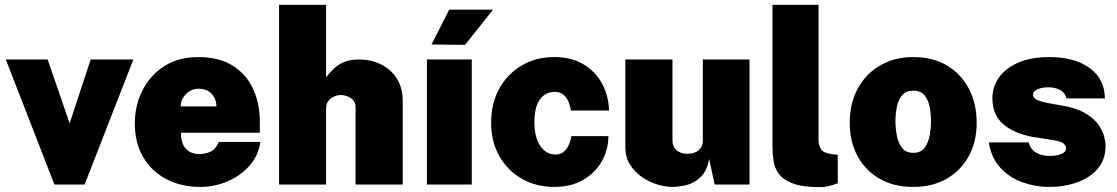

<svg xmlns="http://www.w3.org/2000/svg" viewBox="-20 -763 4620 794"><path d="M531.5 -517 330 0H205L4 -517H177L268 -253L355 -517Z M728.5 -214Q728 -183 738 -163.5Q748 -144 765.2 -135Q782.5 -126 803.5 -126Q830 -126 851.2 -136Q872.5 -146 884.5 -176H1056.5Q1048.5 -118.5 1011 -76.8Q973.5 -35 919.8 -12.5Q866 10 808.5 10Q728 10 666.8 -22.8Q605.5 -55.5 571.5 -114.5Q537.5 -173.5 537.5 -252Q537.5 -326 568.8 -388.5Q600 -451 658.8 -489Q717.5 -527 800.5 -527Q885 -527 941.5 -492Q998 -457 1026.2 -396.2Q1054.5 -335.5 1054.5 -259V-214ZM727.5 -323H875Q875 -342.5 866.5 -359.2Q858 -376 841.5 -386Q825 -396 800.5 -396Q780.5 -396 764 -386Q747.5 -376 737.5 -359.2Q727.5 -342.5 727.5 -323Z M1134 0V-743H1328.5V-443.5Q1340.5 -458.5 1356.8 -475.5Q1373 -492.5 1398.8 -504.8Q1424.5 -517 1465 -517Q1513.5 -517 1554.5 -497.2Q1595.5 -477.5 1620.5 -439Q1645.5 -400.5 1645.5 -344V0H1450.5V-319Q1450.5 -344.5 1431 -357.2Q1411.5 -370 1389.5 -370Q1375.5 -370 1361.2 -363.8Q1347 -357.5 1337.8 -345.5Q1328.5 -333.5 1328.5 -316.5V0Z M1931 -517V0H1745.5V-517ZM1837.5 -723H2019L1903 -577.5L1764.5 -579Z M2271.5 -527Q2344.5 -527 2394.8 -496Q2445 -465 2471.2 -414.5Q2497.5 -364 2498.5 -306H2341Q2339 -320.5 2332.5 -338.5Q2326 -356.5 2312 -369.8Q2298 -383 2273 -383Q2235.5 -383 2212.8 -351.8Q2190 -320.5 2190 -258Q2190 -194.5 2214.5 -159.2Q2239 -124 2277 -124Q2301.5 -124 2315.2 -138.8Q2329 -153.5 2335.2 -171.5Q2341.5 -189.5 2343 -200H2496Q2496 -145 2469.2 -97Q2442.5 -49 2392.5 -19.5Q2342.5 10 2271.5 10Q2197.5 10 2138.5 -23.5Q2079.5 -57 2045.2 -117Q2011 -177 2011 -256Q2011 -336 2045 -397Q2079 -458 2138 -492.5Q2197 -527 2271.5 -527Z M2761.5 10Q2730 10 2696 -0.8Q2662 -11.5 2632.5 -32.5Q2603 -53.5 2584.5 -83.8Q2566 -114 2566 -153V-517H2761V-180Q2761 -157.5 2777.5 -142.2Q2794 -127 2823.5 -127Q2853 -127 2869.8 -142.2Q2886.5 -157.5 2886.5 -180V-517H3079.5V0H2935.5L2912.5 -106Q2903 -54.5 2876.5 -29.8Q2850 -5 2818.2 2.5Q2786.5 10 2761.5 10Z M3371 11Q3299.5 11 3259.2 -4.2Q3219 -19.5 3201 -44Q3183 -68.5 3178.8 -98Q3174.5 -127.5 3174.5 -156V-743H3365V-182Q3365 -163.5 3374.5 -147Q3384 -130.5 3423.5 -125L3444.5 -123V-5Q3427 1.5 3408.5 6.2Q3390 11 3371 11Z M3756 10Q3676 10 3617.2 -24Q3558.5 -58 3526.2 -117.8Q3494 -177.5 3494 -255Q3494 -336.5 3527.8 -397.8Q3561.5 -459 3620.8 -493Q3680 -527 3757 -527Q3838 -527 3896.8 -491.8Q3955.5 -456.5 3987.2 -395Q4019 -333.5 4019 -255Q4019 -178 3986.8 -118.2Q3954.5 -58.5 3895.5 -24.2Q3836.5 10 3756 10ZM3757 -131Q3788 -131 3803.8 -152.2Q3819.5 -173.5 3824.8 -204Q3830 -234.5 3830 -262Q3830 -290 3824.8 -319.2Q3819.5 -348.5 3803.8 -368.2Q3788 -388 3757 -388Q3725.5 -388 3709.8 -368.2Q3694 -348.5 3688.5 -319.2Q3683 -290 3683 -262Q3683 -234.5 3688.5 -204Q3694 -173.5 3709.8 -152.2Q3725.5 -131 3757 -131Z M4317 10Q4263 10 4210 -8.5Q4157 -27 4118.5 -67.5Q4080 -108 4069 -174H4234Q4240.5 -149 4257 -137Q4273.5 -125 4290.5 -121.5Q4307.5 -118 4316 -118Q4348.5 -118 4368.5 -125.8Q4388.5 -133.5 4388.5 -149Q4388.5 -163.5 4375 -171.8Q4361.5 -180 4326.5 -185L4250 -197Q4176 -210.5 4130.5 -248Q4085 -285.5 4084 -355Q4083.5 -403 4110.8 -442Q4138 -481 4190.8 -504Q4243.5 -527 4319 -527Q4425 -527 4487 -481Q4549 -435 4549 -356H4390.5Q4385 -379.5 4364 -390.8Q4343 -402 4316.5 -402Q4289.5 -402 4270.8 -394Q4252 -386 4252 -371Q4252 -357.5 4270 -349.2Q4288 -341 4329.5 -334L4396 -322Q4446 -310 4476.8 -289.5Q4507.5 -269 4523.8 -245.2Q4540 -221.5 4546 -198.8Q4552 -176 4552 -160Q4552 -104.5 4520.8 -66.8Q4489.5 -29 4436.2 -9.5Q4383 10 4317 10Z"/></svg>

Font: Public Sans Black
Style: Regular
Weight: 900
Designer: The Public Sans Project Authors: Dan O. Williams and USWDS (Libre Franklin designed by Pablo Impallari and Rodrigo Fuenz
Version: Version 1.007